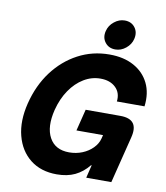

<svg xmlns="http://www.w3.org/2000/svg" viewBox="-95 -961 907 1049"><g transform="rotate(10 358.5 -436.0)"><path d="M290.8 10Q202.5 10 143.8 -36.2Q85 -82.5 64.2 -162.9Q43.3 -243.3 68.3 -344.2Q94.2 -447.5 151.2 -523.8Q208.3 -600 288.3 -642.5Q368.3 -685 462.5 -685Q541.7 -685 597.9 -654.2Q654.2 -623.3 681.2 -568.3Q708.3 -513.3 699.2 -439.2H545.8Q551.7 -487.5 520.8 -517.1Q490 -546.7 436.7 -546.7Q387.5 -546.7 344.2 -520.4Q300.8 -494.2 268.3 -446.7Q235.8 -399.2 219.2 -335Q195 -237.5 227.1 -178.8Q259.2 -120 336.7 -120Q375.8 -120 409.6 -133.8Q443.3 -147.5 467.1 -171.7Q490.8 -195.8 498.3 -225L503.3 -245H355.8L385.8 -365H578.3Q684.2 -365 657.5 -260L592.5 0H453.3L470.8 -71.7H467.5Q434.2 -30.8 391.7 -10.4Q349.2 10 290.8 10ZM487.5 -717.5Q450.8 -717.5 430.4 -744.2Q410 -770.8 419.2 -807.5Q426.7 -839.2 453.8 -860.8Q480.8 -882.5 511.7 -882.5Q549.2 -882.5 569.2 -855.8Q589.2 -829.2 580 -791.7Q572.5 -760.8 545.8 -739.2Q519.2 -717.5 487.5 -717.5Z"/></g></svg>

Font: Funnel Sans ExtraBold
Style: Italic
Weight: 800
Italic angle: -14.036°
Version: Version 1.000; Beta; Release 5; Build 24; ttfautohint (v1.8.